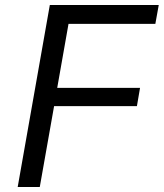

<svg xmlns="http://www.w3.org/2000/svg" viewBox="-20 -745 652 765"><path d="M178.5 -725H612.5L599 -650H253L208 -395H538L525.5 -322H195.5L138.5 0H50.5Z"/></svg>

Font: JuliaMono
Style: Italic
Weight: 400
Italic angle: -9°
Monospace: yes
Designer: cormullion
Foundry: corm
Version: Version 0.057; ttfautohint (v1.8.4)